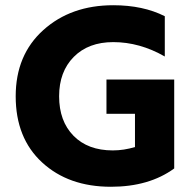

<svg xmlns="http://www.w3.org/2000/svg" viewBox="-20 -706 746 734"><path d="M646 -62Q550 8 404 8Q242 8 141 -85Q40 -178 40 -338Q40 -496 145.5 -591Q251 -686 413 -686Q527 -686 610 -644V-490Q514 -545 413 -545Q318 -545 262 -488.5Q206 -432 206 -338Q206 -243 261 -187Q316 -131 411 -131Q454 -131 496 -144V-271H387V-402H646Z"/></svg>

Font: Hind Siliguri
Style: Bold
Weight: 700
Designer: Jyotish Sonowal
Foundry: Indian Type Foundry
Version: Version 1.001;PS 1.0;hotconv 1.0.86;makeotf.lib2.5.63406; tt